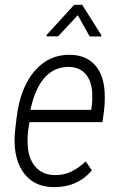

<svg xmlns="http://www.w3.org/2000/svg" viewBox="-20 -765 489 795"><path d="M399.4 -619.6 398.9 -613.8 351.1 -614.3 302.2 -702.1 220.7 -614.7 172.9 -614.3 173.3 -620.6 287.1 -745.1H320.3ZM200.2 9.8Q114.7 8.3 72.8 -56.9Q30.8 -122.1 43 -229.5L48.8 -278.3Q64 -402.3 123.5 -471.4Q183.1 -540.5 272.9 -538.1Q336.9 -536.1 372.8 -496.3Q408.7 -456.5 413.1 -386.7Q415.5 -345.2 410.6 -305.7L404.3 -259.3H102.1L97.2 -229Q92.8 -197.8 94.7 -165Q97.2 -108.9 126 -75.2Q154.8 -41.5 204.6 -40Q244.1 -39.1 275.6 -54.7Q307.1 -70.3 335 -96.7L360.4 -59.6Q299.8 11.7 200.2 9.8ZM269.5 -487.8Q208.5 -490.2 167 -446Q125.5 -401.9 106 -310.1H357.4L359.9 -324.7Q363.3 -351.6 361.8 -379.9Q359.4 -428.7 335.4 -457.3Q311.5 -485.8 269.5 -487.8Z"/></svg>

Font: TypoPRO Roboto
Style: Italic
Weight: 300
Italic angle: -12°
Designer: Google
Version: Version 2.136; 2016